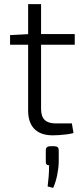

<svg xmlns="http://www.w3.org/2000/svg" viewBox="-20 -651 409 935"><path d="M180 -631V-121Q180 -84 197.5 -67Q215 -50 251 -50H330L338 -3Q323 1 303.5 3.5Q284 6 266 7Q248 8 237 8Q178 8 147.5 -23Q117 -54 117 -113V-631ZM344 -485V-433H29V-480L124 -485ZM243 61Q256 61 261 66Q266 71 266 82V139Q265 171 258 204Q251 237 239 264L212 257Q215 230 217 208.5Q219 187 219 154Q202 154 203 135V82Q203 71 208.5 66Q214 61 226 61Z"/></svg>

Font: Exo 2 Light
Style: Regular
Weight: 300
Designer: Natanael Gama
Foundry: Natanael Gama
Version: Version 2.010